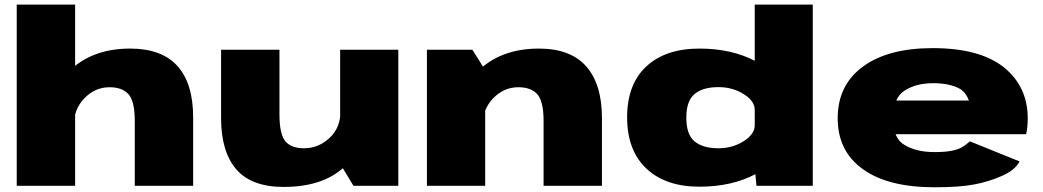

<svg xmlns="http://www.w3.org/2000/svg" viewBox="-20 -805 4518 832"><path d="M52.5 0H305.5V-785H52.5ZM564 0H817V-296.5Q817 -443 749 -518.8Q681 -594.5 543.5 -594.5Q377.5 -594.5 277.2 -494.5Q177 -394.5 177 -322L299.5 -259.5Q299.5 -332 346 -379.5Q392.5 -427 454.5 -427Q509.5 -427 536.8 -396.8Q564 -366.5 564 -280.5Z M1511.5 0H1706V-589.5H1454V-95.5ZM1191 -589.5H938V-293Q938 -147.5 1004 -71.2Q1070 5 1209 5Q1392.5 5 1485.5 -95.5Q1578.5 -196 1578.5 -267.5L1455.5 -323.5Q1455.5 -251 1407.5 -206.8Q1359.5 -162.5 1297 -162.5Q1242 -162.5 1216.5 -193Q1191 -223.5 1191 -310Z M1830 0H2082.5V-501L2027 -589.5H1830ZM2335.5 0H2588.5V-293Q2588.5 -439.5 2520.5 -517Q2452.5 -594.5 2315 -594.5Q2149 -594.5 2048.8 -494.5Q1948.5 -394.5 1948.5 -322L2071 -259.5Q2071 -332 2117.5 -379.5Q2164 -427 2226 -427Q2281 -427 2308.2 -396.8Q2335.5 -366.5 2335.5 -280.5Z M3258 0H3502V-785H3250.5V-79.5ZM3011 4Q3152.5 4 3255.8 -51.5Q3359 -107 3359 -156L3250.5 -262Q3250.5 -223.5 3202.2 -193Q3154 -162.5 3093.5 -162.5Q3026 -162.5 2990 -192.2Q2954 -222 2954 -295Q2954 -368 2990 -397.8Q3026 -427.5 3093.5 -427.5Q3154 -427.5 3202.2 -397.5Q3250.5 -367.5 3250.5 -329L3359 -434Q3359 -483 3255.8 -538.8Q3152.5 -594.5 3011 -594.5Q2864 -594.5 2780.8 -517.2Q2697.5 -440 2697.5 -296.5Q2697.5 -153.5 2780.8 -74.8Q2864 4 3011 4Z M4029.5 6.5V-146Q3951.5 -146 3901 -176Q3850 -204 3850 -292Q3850 -380.5 3899.5 -412Q3949 -444.5 4023 -444.5Q4098 -444.5 4141.5 -419Q4167 -402 4178.5 -369.5H3828.5V-223.5H4426.5Q4433.5 -253 4433.5 -292Q4433.5 -429.5 4330 -513.5Q4225 -596.5 4022 -596.5Q3828.5 -596.5 3719.5 -516.5Q3610 -436.5 3610 -292.5Q3610 -149 3720.5 -71Q3829 6.5 4029.5 6.5ZM4029.5 -146V6.5Q4140 6.5 4203 -6Q4265 -17.5 4322 -43Q4378.5 -67.5 4398 -105.5L4183 -192.5Q4164 -176 4147 -166Q4129.5 -156.5 4102.5 -151.5Q4076 -146 4029.5 -146Z"/></svg>

Font: Anybody Expanded Black
Style: Regular
Weight: 900
Width: 7
Designer: Tyler Finck
Foundry: Etcetera Type Company
Version: Version 1.113;gftools[0.9.25]